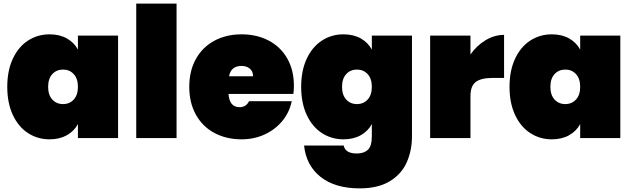

<svg xmlns="http://www.w3.org/2000/svg" viewBox="-20 -760 3485 1057"><path d="M20 -282Q20 -371 50.5 -436.5Q81 -502 134 -536.5Q187 -571 253 -571Q308 -571 348 -548.5Q388 -526 409 -487V-564H630V0H409V-77Q388 -38 348 -15.5Q308 7 253 7Q187 7 134 -27.5Q81 -62 50.5 -127.5Q20 -193 20 -282ZM409 -282Q409 -327 386 -352Q363 -377 327 -377Q291 -377 268 -352Q245 -327 245 -282Q245 -237 268 -212Q291 -187 327 -187Q363 -187 386 -212Q409 -237 409 -282Z M952 -740V0H730V-740Z M1598 -287Q1598 -264 1595 -243H1238Q1243 -170 1299 -170Q1335 -170 1351 -203H1586Q1574 -143 1535.5 -95.5Q1497 -48 1438.5 -20.5Q1380 7 1310 7Q1226 7 1160.5 -28Q1095 -63 1058.5 -128.5Q1022 -194 1022 -282Q1022 -370 1058.5 -435.5Q1095 -501 1160.5 -536Q1226 -571 1310 -571Q1394 -571 1459.5 -536.5Q1525 -502 1561.5 -438Q1598 -374 1598 -287ZM1373 -340Q1373 -368 1355 -382.5Q1337 -397 1310 -397Q1251 -397 1241 -340Z M1871 -571Q1926 -571 1966 -548.5Q2006 -526 2027 -487V-564H2248V-10Q2248 69 2219 134Q2190 199 2125.5 238Q2061 277 1960 277Q1824 277 1744.5 213.5Q1665 150 1654 41H1872Q1881 85 1944 85Q1983 85 2005 65Q2027 45 2027 -10V-77Q2006 -38 1966 -15.5Q1926 7 1871 7Q1805 7 1752 -27.5Q1699 -62 1668.5 -127.5Q1638 -193 1638 -282Q1638 -371 1668.5 -436.5Q1699 -502 1752 -536.5Q1805 -571 1871 -571ZM2027 -282Q2027 -327 2004 -352Q1981 -377 1945 -377Q1909 -377 1886 -352Q1863 -327 1863 -282Q1863 -237 1886 -212Q1909 -187 1945 -187Q1981 -187 2004 -212Q2027 -237 2027 -282Z M2570 -460Q2604 -509 2653 -538.5Q2702 -568 2755 -568V-331H2692Q2629 -331 2599.5 -309Q2570 -287 2570 -231V0H2348V-564H2570Z M2785 -282Q2785 -371 2815.5 -436.5Q2846 -502 2899 -536.5Q2952 -571 3018 -571Q3073 -571 3113 -548.5Q3153 -526 3174 -487V-564H3395V0H3174V-77Q3153 -38 3113 -15.5Q3073 7 3018 7Q2952 7 2899 -27.5Q2846 -62 2815.5 -127.5Q2785 -193 2785 -282ZM3174 -282Q3174 -327 3151 -352Q3128 -377 3092 -377Q3056 -377 3033 -352Q3010 -327 3010 -282Q3010 -237 3033 -212Q3056 -187 3092 -187Q3128 -187 3151 -212Q3174 -237 3174 -282Z"/></svg>

Font: Fz Poppins Black
Style: Regular
Weight: 900
Designer: Ninad Kale (Devanagari), Jonny Pinhorn (Latin)
Foundry: Indian Type Foundry
Version: Vit hóa bi Vntype.Com & FontZin.Com